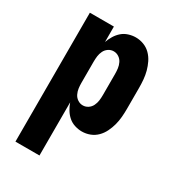

<svg xmlns="http://www.w3.org/2000/svg" viewBox="-180 -631 859 948"><g transform="rotate(30 250.0 -156.5)"><path d="M56 215V-520H193V-432Q200 -452 211 -470Q222 -488 237.5 -501.5Q253 -515 273.5 -521.5Q294 -528 314 -528Q338 -528 360 -519.5Q382 -511 398.5 -494.5Q415 -478 425.5 -456.5Q436 -435 442 -412.5Q448 -390 450 -366.5Q452 -343 452 -320V-200Q452 -177 450 -153.5Q448 -130 442 -107.5Q436 -85 425.5 -63.5Q415 -42 398.5 -25.5Q382 -9 360 -0.5Q338 8 314 8Q294 8 273.5 1.5Q253 -5 237.5 -18.5Q222 -32 211 -50Q200 -68 193 -88V215ZM254 -106Q270 -106 283.5 -115Q297 -124 304 -138.5Q311 -153 313 -168.5Q315 -184 315 -200V-320Q315 -336 313 -351.5Q311 -367 304 -381.5Q297 -396 283.5 -405Q270 -414 254 -414Q238 -414 224.5 -405Q211 -396 204 -381.5Q197 -367 195 -351.5Q193 -336 193 -320V-200Q193 -184 195 -168.5Q197 -153 204 -138.5Q211 -124 224.5 -115Q238 -106 254 -106Z"/></g></svg>

Font: Iosevka Term Curly Heavy
Style: Regular
Weight: 900
Designer: Belleve Invis
Foundry: Belleve Invis
Version: Version 32.3.0